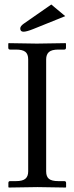

<svg xmlns="http://www.w3.org/2000/svg" viewBox="-20 -840 333 861"><path d="M210 -819.8 272.5 -767.6 128.4 -709.5Q99.1 -697.8 85.4 -697.8Q70.8 -697.8 70.8 -712.4Q70.8 -722.7 85.9 -733.4ZM187 -573.7V-71.3Q187 -47.9 199.7 -37.8Q212.4 -27.8 241.7 -27.8H268.1Q276.4 -27.8 276.4 -19.5V-1L274.4 1Q187.5 -1 148.4 -1L19.5 1L17.6 -1V-19.5Q17.6 -27.8 25.4 -27.8H51.8Q81.5 -27.8 94 -38.6Q106.4 -49.3 106.4 -71.3V-573.7Q106.4 -597.2 93.8 -607.4Q81.1 -617.7 51.8 -617.7H25.4Q17.1 -617.7 17.1 -626V-644.5L19 -646.5Q106 -644.5 145 -644.5L273.9 -646.5L275.9 -644.5V-626Q275.9 -617.7 268.1 -617.7H241.7Q211.9 -617.7 199.5 -606.7Q187 -595.7 187 -573.7Z"/></svg>

Font: Libertinage
Style: f
Weight: 400
Designer: OSP
Foundry: OSP
Version: Version 1.0; 2008; OFL relea